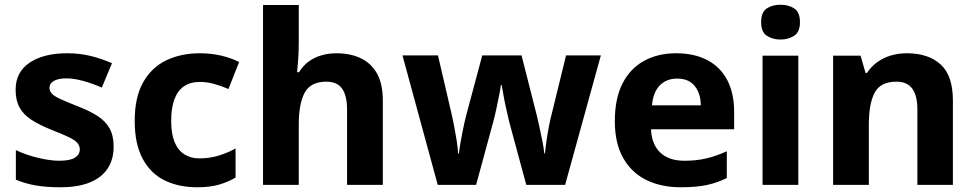

<svg xmlns="http://www.w3.org/2000/svg" viewBox="-20 -781 4116 811"><path d="M234 10Q176 10 132 2.5Q88 -5 47 -22V-147Q91 -126 142 -114Q193 -102 230 -102Q276 -102 296.5 -115Q317 -128 317 -150Q317 -165 307 -177Q297 -189 270 -202Q243 -215 194 -234Q145 -254 112 -275.5Q79 -297 62.5 -327Q46 -357 46 -402Q46 -477 105.5 -516.5Q165 -556 263 -556Q316 -556 361.5 -545Q407 -534 453 -514L410 -411Q372 -428 332 -439Q292 -450 261 -450Q227 -450 208 -439.5Q189 -429 189 -410Q189 -396 199.5 -385Q210 -374 236.5 -362Q263 -350 311 -331Q360 -312 393 -290.5Q426 -269 443 -238.5Q460 -208 460 -161Q460 -109 435.5 -70.5Q411 -32 361 -11Q311 10 234 10Z M813 10Q734 10 674.5 -19.5Q615 -49 582 -111.5Q549 -174 549 -270Q549 -371 585 -434Q621 -497 683 -526.5Q745 -556 824 -556Q872 -556 914.5 -546Q957 -536 990 -519L945 -405Q915 -418 884.5 -426.5Q854 -435 824 -435Q785 -435 758 -417Q731 -399 717 -362.5Q703 -326 703 -271Q703 -217 717 -182Q731 -147 758 -129.5Q785 -112 822 -112Q865 -112 903 -123.5Q941 -135 975 -154V-31Q943 -12 904.5 -1Q866 10 813 10Z M1091 0V-760H1242V-607Q1242 -563 1239.5 -529.5Q1237 -496 1235 -476H1243Q1261 -505 1285 -522Q1309 -539 1338.5 -547.5Q1368 -556 1401 -556Q1460 -556 1504 -535Q1548 -514 1572.5 -470.5Q1597 -427 1597 -356V0H1446V-318Q1446 -377 1425 -406.5Q1404 -436 1359 -436Q1292 -436 1267 -389.5Q1242 -343 1242 -256V0Z M1829 0 1680 -547H1830L1886 -306Q1892 -281 1898 -249.5Q1904 -218 1909 -187Q1914 -156 1915 -132H1918Q1920 -149 1924 -172Q1928 -195 1932.5 -218.5Q1937 -242 1941.5 -262Q1946 -282 1949 -293L2017 -547H2183L2248 -291Q2253 -271 2259 -242.5Q2265 -214 2271 -185Q2277 -156 2279 -133H2282Q2284 -156 2288.5 -187Q2293 -218 2299 -249.5Q2305 -281 2312 -306L2371 -547H2518L2367 0H2203L2131 -266Q2125 -292 2118 -322.5Q2111 -353 2106.5 -380Q2102 -407 2099 -422H2096Q2094 -407 2088.5 -379.5Q2083 -352 2076.5 -321Q2070 -290 2062 -261L1991 0Z M2855 10Q2774 10 2711.5 -20Q2649 -50 2613 -112.5Q2577 -175 2577 -269Q2577 -365 2609.5 -428.5Q2642 -492 2700.5 -524Q2759 -556 2836 -556Q2912 -556 2967 -527.5Q3022 -499 3051.5 -443.5Q3081 -388 3081 -308V-235H2730Q2732 -173 2768 -137.5Q2804 -102 2871 -102Q2922 -102 2964 -112Q3006 -122 3050 -142V-29Q3010 -9 2965.5 0.5Q2921 10 2855 10ZM2734 -336H2940Q2940 -385 2915 -417Q2890 -449 2840 -449Q2795 -449 2767 -420.5Q2739 -392 2734 -336Z M3201 0V-546H3352V0ZM3277 -614Q3243 -614 3219 -630Q3195 -646 3195 -687Q3195 -730 3219 -745.5Q3243 -761 3277 -761Q3310 -761 3334.5 -745.5Q3359 -730 3359 -687Q3359 -646 3334.5 -630Q3310 -614 3277 -614Z M3499 0V-546H3615L3636 -473H3642Q3660 -500 3685.5 -518.5Q3711 -537 3742.5 -546.5Q3774 -556 3811 -556Q3901 -556 3953 -509Q4005 -462 4005 -356V0H3855V-318Q3855 -377 3833.5 -406.5Q3812 -436 3767 -436Q3699 -436 3674.5 -389.5Q3650 -343 3650 -256V0Z"/></svg>

Font: Noto Sans Symbols
Style: Bold
Weight: 700
Version: Version 2.002